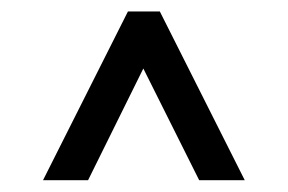

<svg xmlns="http://www.w3.org/2000/svg" viewBox="-20 -758 493 329"><path d="M53.7 -449.2 199.2 -738.3H253.9L399.4 -449.2H321.3L225.6 -640.6L130.9 -449.2Z"/></svg>

Font: Post No Bills Colombo SemiBold
Style: Regular
Weight: 600
Designer: Kosala Senevirathne, Siva Puranthara, Lasantha Premarathna, Tharique Azeez
Foundry: Mooniak
Version: Version 1.220 ; ttfautohint (v1.6)